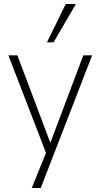

<svg xmlns="http://www.w3.org/2000/svg" viewBox="-20 -761 503 961"><path d="M139 180 216 -10V19L22 -484H67L243 -17H221L397 -484H441L184 180ZM215 -549 309 -741H360L248 -549Z"/></svg>

Font: Nunito Sans 12pt ExtraLight SemiCondensed
Style: Regular
Weight: 200
Width: 4
Version: Version 3.101;gftools[0.9.27]